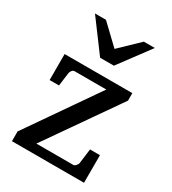

<svg xmlns="http://www.w3.org/2000/svg" viewBox="-176 -815 815 909"><g transform="rotate(30 231.0 -360.0)"><path d="M428.2 0H34.2V-53.2L298.8 -435.1H125Q117.7 -435.1 112.1 -428Q106.4 -420.9 105 -414.1L95.2 -339.8H43.9V-481.9H414.1V-440.9L140.1 -47.9H341.8Q348.6 -47.9 356 -56.2Q363.3 -64.5 363.8 -71.8L374 -150.9H428.2ZM399.4 -720.2 273.4 -550.8H198.2L72.3 -720.2H132.3L236.3 -621.1L339.4 -720.2Z"/></g></svg>

Font: Charis
Style: Regular
Weight: 400
Designer: Walt Agee, Miriam Martin, Annie Olsen, Victor Gaultney, Lorna Priest, Alan Ward, Bob Hallissy, Martin Hosken, Sharon Cor
Foundry: SIL Global
Version: Version 7.000